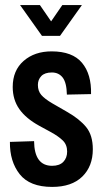

<svg xmlns="http://www.w3.org/2000/svg" viewBox="-20 -723 407 755"><path d="M185 12Q97 12 57.5 -38Q18 -88 19 -165L114 -168Q115 -71 185 -71Q214 -71 229 -86.5Q244 -102 244 -127Q244 -154 227 -170.5Q210 -187 181 -203L135 -228Q82 -257 56 -294Q30 -331 30 -381Q30 -446 73 -483.5Q116 -521 183 -521Q265 -521 302.5 -476Q340 -431 338 -353L243 -351Q242 -398 226.5 -418Q211 -438 184 -438Q156 -438 142.5 -424Q129 -410 129 -389Q129 -365 142.5 -349.5Q156 -334 185 -317L244 -283Q293 -255 319 -223Q345 -191 345 -136Q345 -69 303.5 -28.5Q262 12 185 12ZM145 -582 59 -703H137L181 -639L225 -703H302L216 -582Z"/></svg>

Font: Special Gothic Condensed Medium
Style: Regular
Weight: 500
Width: 3
Designer: Alistair McCready
Foundry: Monolith
Version: Version 1.000; ttfautohint (v1.8.4.7-5d5b)